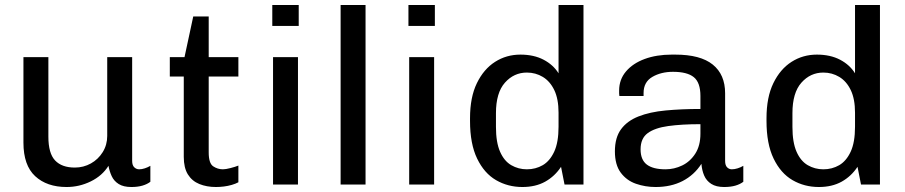

<svg xmlns="http://www.w3.org/2000/svg" viewBox="-20 -740 3628 770"><path d="M247 10Q168 10 121 -33.5Q74 -77 74 -168V-511H174V-192Q174 -125 201 -96.5Q228 -68 280 -68Q315 -68 344.5 -84.5Q374 -101 392 -130Q410 -159 410 -195V-511H510V-95Q510 -77 518.5 -69Q527 -61 538 -61Q549 -61 561 -65Q573 -69 583 -75V-11Q570 -1 551 4.5Q532 10 507 10Q475 10 456 -2Q437 -14 428 -33.5Q419 -53 415 -75Q390 -35 344 -12.5Q298 10 247 10Z M846 10Q809 10 779.5 -2Q750 -14 733.5 -40.5Q717 -67 717 -111V-433H661V-511H720L755 -674H817V-511H936V-433H817V-129Q817 -85 835 -73Q853 -61 874 -61Q885 -61 904.5 -66Q924 -71 936 -76V-9Q925 -3 909.5 1.5Q894 6 877.5 8Q861 10 846 10Z M1075 0V-511H1175V0ZM1072 -636V-720H1178V-636Z M1346 0V-720H1446V0Z M1621 0V-511H1721V0ZM1618 -636V-720H1724V-636Z M2075 10Q2017 10 1969.5 -17.5Q1922 -45 1893.5 -104Q1865 -163 1865 -255V-266Q1865 -350 1892.5 -406.5Q1920 -463 1965.5 -492Q2011 -521 2067 -521Q2121 -521 2160 -500.5Q2199 -480 2220 -446V-720H2320V0H2244L2230 -71Q2205 -33 2166.5 -11.5Q2128 10 2075 10ZM2093 -61Q2128 -61 2156.5 -77.5Q2185 -94 2202.5 -131.5Q2220 -169 2220 -232V-288Q2220 -343 2203 -378.5Q2186 -414 2157 -431.5Q2128 -449 2093 -449Q2041 -449 2005 -408.5Q1969 -368 1969 -286V-231Q1969 -169 1985.5 -131.5Q2002 -94 2030.5 -77.5Q2059 -61 2093 -61Z M2609 10Q2568 10 2530.5 -3Q2493 -16 2469.5 -47.5Q2446 -79 2446 -133Q2446 -188 2470.5 -221.5Q2495 -255 2540.5 -273Q2586 -291 2649.5 -297Q2713 -303 2789 -303V-355Q2789 -409 2762.5 -430.5Q2736 -452 2679 -452Q2631 -452 2596 -431.5Q2561 -411 2561 -367V-355H2464Q2463 -360 2463 -365.5Q2463 -371 2463 -377Q2463 -421 2490.5 -453.5Q2518 -486 2565.5 -503.5Q2613 -521 2674 -521H2688Q2789 -521 2838.5 -481Q2888 -441 2888 -366V-95Q2888 -77 2896 -69Q2904 -61 2915 -61Q2926 -61 2938.5 -65Q2951 -69 2961 -75V-11Q2948 -1 2929 4.5Q2910 10 2884 10Q2852 10 2832.5 -2.5Q2813 -15 2804 -36Q2795 -57 2793 -83Q2764 -38 2717.5 -14Q2671 10 2609 10ZM2649 -61Q2684 -61 2716 -76.5Q2748 -92 2768.5 -124Q2789 -156 2789 -204V-242Q2714 -242 2660 -234.5Q2606 -227 2577.5 -206Q2549 -185 2549 -141Q2549 -99 2574 -80Q2599 -61 2649 -61Z M3264 10Q3206 10 3158.5 -17.5Q3111 -45 3082.5 -104Q3054 -163 3054 -255V-266Q3054 -350 3081.5 -406.5Q3109 -463 3154.5 -492Q3200 -521 3256 -521Q3310 -521 3349 -500.5Q3388 -480 3409 -446V-720H3509V0H3433L3419 -71Q3394 -33 3355.5 -11.5Q3317 10 3264 10ZM3282 -61Q3317 -61 3345.5 -77.5Q3374 -94 3391.5 -131.5Q3409 -169 3409 -232V-288Q3409 -343 3392 -378.5Q3375 -414 3346 -431.5Q3317 -449 3282 -449Q3230 -449 3194 -408.5Q3158 -368 3158 -286V-231Q3158 -169 3174.5 -131.5Q3191 -94 3219.5 -77.5Q3248 -61 3282 -61Z"/></svg>

Font: Chivo Medium
Style: Regular
Weight: 400
Version: Version 2.002